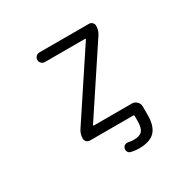

<svg xmlns="http://www.w3.org/2000/svg" viewBox="-201 -968 1402 1388"><g transform="rotate(-30 500.0 -274.0)"><path d="M370.1 -106.4Q369.1 -104.5 370.1 -102.5Q371.1 -100.6 373 -100.6H691.4Q714.8 -100.6 731.9 -83.5Q749 -66.4 749 -43V-27.3V28.3Q749 121.1 707.5 164.1Q666 207 574.2 207Q543.9 207 509.8 199.2Q495.1 196.3 487.3 182.6Q479.5 168.9 484.4 153.3Q488.3 138.7 501.5 131.8Q514.6 125 530.3 128.9Q552.7 133.8 573.2 133.8Q623 133.8 643.6 110.4Q664.1 86.9 664.1 28.3V-13.7Q664.1 -20.5 656.2 -20.5H294.9Q279.3 -20.5 268.1 -31.7Q256.8 -43 256.8 -58.6Q256.8 -95.7 277.3 -127L635.7 -668.9Q636.7 -670.9 635.7 -672.9Q634.8 -674.8 632.8 -674.8H296.9Q280.3 -674.8 268.6 -686.5Q256.8 -698.2 256.8 -714.8Q256.8 -731.4 268.6 -743.2Q280.3 -754.9 296.9 -754.9H710.9Q726.6 -754.9 737.8 -743.7Q749 -732.4 749 -716.8Q749 -679.7 728.5 -648.4Z"/></g></svg>

Font: Rounded Mgen+ 1mn regular
Style: Regular
Weight: 400
Designer: [Source Han Sans]
Ryoko NISHIZUKA  (kana & ideographs); Paul D. Hunt (Latin, Greek & Cyrillic); Wenlong ZHANG  (bopomofo
Version: Version 1.059.20150602